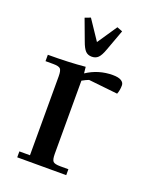

<svg xmlns="http://www.w3.org/2000/svg" viewBox="-124 -716 637 789"><g transform="rotate(20 194.5 -321.5)"><path d="M22 -411.1V-439Q115.2 -439 185.1 -445.8L188 -418Q239.7 -452.1 301.8 -452.1Q326.7 -452.1 338.9 -444.6Q351.1 -437 351.1 -424.8Q351.1 -403.3 344.2 -386.2L216.8 -399.9Q205.6 -396 188 -386.2V-65.9Q188 -41 195.1 -33.4Q202.1 -25.9 227.1 -25.9H262.2V0H47.9V-25.9H94.2V-371.1Q94.2 -396 87.2 -403.6Q80.1 -411.1 55.2 -411.1ZM111.8 -633.8 136.2 -643.1 193.8 -557.1 252 -643.1 275.9 -633.8 242.2 -542Q232.4 -514.6 221.7 -503.9Q210.9 -493.2 193.8 -493.2Q176.8 -493.2 166.3 -503.9Q155.8 -514.6 146 -542Z"/></g></svg>

Font: Dihjauti S
Style: Bold
Weight: 700
Designer: T. Christopher White
Version: Version 3.0.0